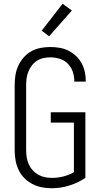

<svg xmlns="http://www.w3.org/2000/svg" viewBox="-20 -993 540 1021"><path d="M256 8Q229 8 202.5 3Q176 -2 152 -14.5Q128 -27 109 -46.5Q90 -66 78.5 -90.5Q67 -115 62.5 -141.5Q58 -168 58 -195V-540Q58 -566 62 -592.5Q66 -619 77 -643Q88 -667 105.5 -687Q123 -707 146 -720Q169 -733 195 -738Q221 -743 247 -743Q272 -743 296 -739Q320 -735 342 -724.5Q364 -714 382.5 -697Q401 -680 413 -658.5Q425 -637 430.5 -613Q436 -589 436 -564V-559H375V-563Q375 -588 366.5 -612.5Q358 -637 340 -655Q322 -673 297 -680.5Q272 -688 247 -688Q229 -688 210.5 -684Q192 -680 176.5 -670Q161 -660 149.5 -645Q138 -630 131 -612.5Q124 -595 121.5 -577Q119 -559 119 -540V-195Q119 -176 122 -157Q125 -138 132.5 -120.5Q140 -103 153 -88.5Q166 -74 182.5 -64.5Q199 -55 218 -51Q237 -47 256 -47Q287 -47 316.5 -54.5Q346 -62 373 -77V-341H250V-396H434V-47Q395 -21 349 -6.5Q303 8 256 8ZM241 -800 202 -830 313 -973 362 -937Z"/></svg>

Font: Iosevka Fixed SS04 Light
Style: Regular
Weight: 300
Monospace: yes
Designer: Belleve Invis
Foundry: Belleve Invis
Version: Version 32.5.0